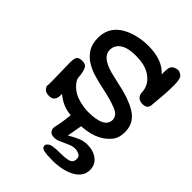

<svg xmlns="http://www.w3.org/2000/svg" viewBox="-183 -479 751 751"><g transform="rotate(45 192.0 -104.0)"><path d="M218 7 237 11 224 83Q248 69 265.5 61.5Q283 54 304 54Q337 54 359 71Q381 88 381 117Q381 137 370.5 151.5Q360 166 342 175.5Q324 185 300.5 190Q277 195 252 195Q220 195 203.5 191.5Q187 188 187 175Q187 168 197.5 160.5Q208 153 248 153Q280 153 297 148Q314 143 314 123Q314 109 302 104Q290 99 283 99Q269 99 257.5 103.5Q246 108 235.5 113Q225 118 214.5 122.5Q204 127 192 127Q175 127 169 118.5Q163 110 163 102Q163 99 164 94Q165 89 166 85Q171 64 173.5 40Q176 16 178 7ZM214 -38Q305 -38 305 -84Q305 -109 271.5 -121.5Q238 -134 199.5 -142Q161 -150 134.5 -158Q108 -166 86.5 -179.5Q65 -193 51 -215Q37 -237 37 -270Q37 -355 140 -381Q168 -388 198 -388Q278 -388 315 -345Q314 -359 315 -367Q315 -389 326.5 -396Q338 -403 348 -403Q358 -403 368.5 -394.5Q379 -386 379 -348Q379 -310 375.5 -276Q372 -242 372 -237Q372 -210 344 -210Q316 -210 310 -236Q310 -285 264 -311Q236 -326 191.5 -326Q147 -326 125 -310.5Q103 -295 103 -269Q103 -231 170 -212Q190 -207 221 -200Q286 -187 326 -164Q373 -137 373 -85Q373 -51 356 -31Q313 21 220 21Q199 21 166 18Q127 13 93 -16Q93 -16 93 -9Q93 26 63 26Q43 26 36 16.5Q29 7 29 3Q30 3 30 -24Q29 -50 28 -126Q28 -143 32.5 -153Q37 -163 56.5 -163.5Q76 -164 82 -153Q91 -139 93 -106Q94 -92 114 -72.5Q134 -53 164 -45.5Q194 -38 214 -38Z"/></g></svg>

Font: Scratch Savers
Style: Book
Weight: 400
Designer: Pablo Impallari, Rodrigo Fuenzalida, Brenda Gallo
Foundry: Pablo Impallari, Rodrigo Fuenzalida, Brenda Gallo
Version: Version 4.0b1